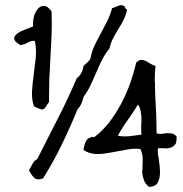

<svg xmlns="http://www.w3.org/2000/svg" viewBox="-20 -688 713 747"><path d="M667 -157.2V-148.4Q667 -135.7 663.1 -127.9Q656.2 -118.2 645.5 -114.3Q635.7 -110.4 624 -110.4Q623 -110.4 621.1 -111.3H594.7Q593.8 -106.4 593.8 -100.6Q593.8 -86.9 597.7 -70.3Q601.6 -44.9 602.5 -21.5V-18.6Q602.5 3.9 594.7 20.5Q586.9 38.1 559.6 39.1Q542 24.4 538.1 6.8Q533.2 -7.8 533.2 -24.4Q533.2 -26.4 534.2 -28.3Q534.2 -46.9 535.2 -67.4V-69.3Q535.2 -88.9 526.4 -108.4Q518.6 -109.4 510.7 -109.4Q487.3 -109.4 465.8 -104.5Q435.5 -98.6 407.2 -93.8Q382.8 -88.9 361.3 -88.9H353.5Q327.1 -89.8 304.7 -104.5Q306.6 -119.1 311 -130.9Q315.4 -142.6 324.2 -150.4Q330.1 -151.4 335 -154.3Q336.9 -155.3 340.8 -155.3Q342.8 -155.3 346.7 -154.3Q378.9 -178.7 404.3 -211.4Q429.7 -244.1 450.2 -282.2Q470.7 -320.3 485.4 -361.3Q500 -402.3 509.8 -444.3Q520.5 -455.1 530.3 -455.1Q539.1 -455.1 547.4 -450.7Q555.7 -446.3 564.9 -440.4Q574.2 -434.6 585 -431.6Q582 -402.3 582 -375Q582 -371.1 583 -366.2Q583 -335 584.5 -303.2Q585.9 -271.5 587.9 -239.3Q588.9 -216.8 588.9 -193.4V-169.9Q595.7 -167 603.5 -167H607.4Q617.2 -168 627.9 -169.9H636.7Q642.6 -169.9 648.4 -168.9Q658.2 -167 667 -157.2ZM530.3 -164.1Q529.3 -174.8 529.3 -186.5V-197.3Q530.3 -208 530.3 -218.8V-229.5Q529.3 -244.1 526.9 -257.3Q524.4 -270.5 516.6 -281.2Q498 -250 477.1 -221.2Q456.1 -192.4 438.5 -160.2Q451.2 -157.2 465.8 -157.2Q474.6 -157.2 484.4 -158.2Q509.8 -161.1 530.3 -164.1ZM474.6 -650.4Q469.7 -627.9 460.4 -609.9Q451.2 -591.8 440.4 -574.7Q429.7 -557.6 420.4 -540Q411.1 -522.5 406.2 -500Q389.6 -479.5 377.4 -455.6Q365.2 -431.6 354.5 -406.2Q343.8 -380.9 332 -356Q320.3 -331.1 304.7 -310.5Q298.8 -280.3 281.2 -261.7Q252 -190.4 219.2 -123Q186.5 -55.7 147.5 5.9Q137.7 9.8 129.9 9.8Q118.2 9.8 111.3 2Q99.6 -10.7 92.8 -26.4Q100.6 -38.1 106.4 -50.3Q112.3 -62.5 125 -69.3Q164.1 -147.5 203.6 -224.1Q243.2 -300.8 278.3 -382.8Q300.8 -400.4 304.7 -431.6Q311.5 -437.5 318.4 -443.8Q325.2 -450.2 331.1 -458Q336.9 -487.3 348.1 -511.2Q359.4 -535.2 372.1 -558.1Q384.8 -581.1 396.5 -604.5Q408.2 -627.9 416 -656.2Q426.8 -659.2 439.5 -665Q445.3 -668 450.2 -668Q458 -668 464.8 -663.1Q466.8 -660.2 468.3 -655.8Q469.7 -651.4 474.6 -650.4ZM180.7 -643.6Q181.6 -619.1 181.6 -595.7Q181.6 -573.2 180.7 -551.8Q178.7 -507.8 176.3 -465.8Q173.8 -423.8 171.9 -380.9Q170.9 -352.5 170.9 -322.3V-291Q164.1 -283.2 159.7 -274.4Q155.3 -265.6 144.5 -261.7Q135.7 -263.7 127.9 -267.1Q120.1 -270.5 112.3 -274.4Q104.5 -295.9 104.5 -320.3V-331.1Q106.4 -362.3 110.8 -395.5Q115.2 -428.7 119.1 -462.9Q120.1 -474.6 120.1 -485.4Q120.1 -507.8 115.2 -529.3H111.3Q101.6 -529.3 89.8 -523.4Q75.2 -514.6 59.6 -512.7Q35.2 -526.4 35.2 -538.1Q35.2 -548.8 47.4 -557.6Q59.6 -566.4 77.6 -573.2Q95.7 -580.1 108.4 -585V-594.7Q108.4 -610.4 112.3 -625Q118.2 -643.6 128.9 -655.3Q137.7 -665 150.4 -665H152.3Q166 -664.1 180.7 -643.6Z"/></svg>

Font: Crafty Girls
Style: Regular
Weight: 400
Designer: Crystal Kluge
Foundry: Font Diner, Inc DBA Tart Workshop
Version: Version 1.001